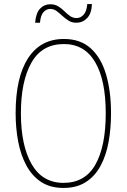

<svg xmlns="http://www.w3.org/2000/svg" viewBox="-20 -916 624 946"><path d="M527 -358Q527 -283 515 -216.5Q503 -150 475.5 -99Q448 -48 403 -19Q358 10 293 10Q227 10 182 -20Q137 -50 109.5 -101.5Q82 -153 69.5 -219Q57 -285 57 -358Q57 -535 118.5 -629.5Q180 -724 295 -724Q376 -724 427 -678Q478 -632 502.5 -549.5Q527 -467 527 -358ZM83 -358Q83 -199 136 -107Q189 -15 293 -15Q399 -15 450 -105Q501 -195 501 -358Q501 -522 448.5 -610.5Q396 -699 295 -699Q187 -699 135 -607.5Q83 -516 83 -358ZM153 -804Q157 -852 177.5 -873.5Q198 -895 228 -895Q250 -895 266.5 -885Q283 -875 296.5 -861.5Q310 -848 324.5 -837.5Q339 -827 357 -827Q377 -827 392 -843.5Q407 -860 410 -896H433Q431 -849 409 -826.5Q387 -804 356 -804Q334 -804 317.5 -814.5Q301 -825 287 -838Q273 -851 259 -861.5Q245 -872 227 -872Q209 -872 194.5 -856.5Q180 -841 177 -804Z"/></svg>

Font: Noto Sans Khmer Condensed Thin
Style: Regular
Weight: 100
Width: 3
Designer: Danh Hong and the Monotype Design Team
Foundry: Monotype Imaging Inc.
Version: Version 2.004; ttfautohint (v1.8.4.7-5d5b)